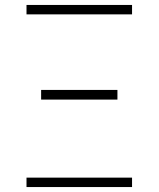

<svg xmlns="http://www.w3.org/2000/svg" viewBox="-20 -755 640 775"><path d="M87 -697V-735H513V-697ZM454 -353H146V-392H454ZM87 0V-38H513V0Z"/></svg>

Font: Zed Sans Extralight Extended
Style: Regular
Weight: 200
Width: 7
Designer: Belleve Invis
Foundry: Belleve Invis
Version: Version 1.0.0; ttfautohint (v1.8.4)